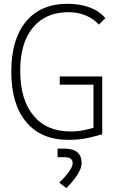

<svg xmlns="http://www.w3.org/2000/svg" viewBox="-20 -723 626 1006"><path d="M337.9 9.8Q195.3 9.8 117.2 -83.7Q39.1 -177.2 39.1 -347.7Q39.1 -517.1 116.2 -610.1Q193.4 -703.1 334 -703.1Q400.4 -703.1 451.9 -683.3Q503.4 -663.6 531.7 -627.4L498 -594.2Q469.7 -625.5 428.5 -642.3Q387.2 -659.2 339.8 -659.2Q219.2 -659.2 152.6 -578.9Q85.9 -498.5 85.9 -352.5Q85.9 -201.2 155 -117.7Q224.1 -34.2 349.6 -34.2Q386.7 -34.2 417.2 -40.5Q447.8 -46.9 469.7 -53.2V-279.3H293V-322.3H515.6V-19.5Q495.1 -13.2 447.5 -1.7Q399.9 9.8 337.9 9.8ZM328.1 262.7 290.5 233.9Q360.8 165 360.8 132.3Q360.8 100.6 318.4 100.6H281.7V55.7H318.4Q407.7 55.7 407.7 132.3Q407.7 180.2 328.1 262.7Z"/></svg>

Font: Cascadia Code NF ExtraLight
Style: Regular
Weight: 200
Monospace: yes
Designer: Aaron Bell
Foundry: Saja Typeworks
Version: Version 2404.023; ttfautohint (v1.8.4)